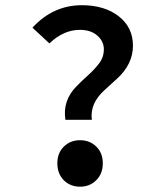

<svg xmlns="http://www.w3.org/2000/svg" viewBox="-20 -702 640 734"><path d="M224.1 -12.7Q199.2 -38.1 199.2 -77.6Q199.2 -117.2 224.1 -141.6Q249 -166 286.1 -166Q323.2 -166 348.1 -141.6Q373 -117.2 373 -77.6Q373 -38.1 348.1 -13.2Q323.2 11.7 286.1 11.7Q249 11.7 224.1 -12.7ZM285.2 -587.9Q223.1 -587.9 168.9 -536.1L104 -596.2Q183.1 -682.1 293 -682.1Q379.9 -682.1 434.1 -639.6Q488.3 -597.2 488.3 -527.3Q488.3 -457.5 428.7 -402.3Q404.3 -379.9 379.9 -357.9Q322.8 -306.2 331.1 -244.1H230Q218.8 -317.4 272 -371.6Q294.9 -395 318.4 -416Q341.8 -437 359.4 -460.4Q377 -483.4 377 -513.7Q377 -543.9 352.1 -565.9Q327.1 -587.9 285.2 -587.9Z"/></svg>

Font: SourceCodePro-Semibold
Style: Regular
Weight: 600
Monospace: yes
Designer: Paul D. Hunt
Foundry: Adobe Systems Incorporated
Version: Version 1.009;PS 1.000;hotconv 1.0.70;makeotf.lib2.5.5900